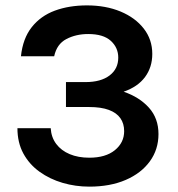

<svg xmlns="http://www.w3.org/2000/svg" viewBox="-20 -682 662 716"><path d="M313.1 14Q261.7 14 213.7 0Q165.7 -14 127.5 -41.5Q89.3 -68.9 67.1 -109.6Q45 -150.3 45 -204H169.1Q171.1 -170 189.7 -145.2Q208.2 -120.5 239.9 -107.2Q271.5 -93.9 313.1 -93.9Q373.8 -93.9 408.4 -122Q443 -150.2 443 -192.9Q443 -221 429 -241.1Q414.9 -261.3 386 -272.1Q357.1 -282.9 312.1 -282.9H226V-375.9H299.1Q356 -375.9 388.5 -400.5Q421 -425.1 421 -467.1Q421 -504.5 393.1 -529.8Q365.2 -555.1 309 -555.1Q263.4 -555.1 227.6 -536.4Q191.8 -517.8 182 -472.1H58.1Q65.1 -538.6 98.3 -580.6Q131.4 -622.6 184.5 -642.3Q237.6 -661.9 304.1 -661.9Q374.6 -661.9 429.6 -639Q484.6 -616 516.2 -575.3Q547.9 -534.6 547.9 -480.9Q547.9 -431.4 520.9 -394.8Q493.8 -358.2 441.1 -340Q499.8 -320 535.4 -280.4Q571 -240.8 571 -182Q571 -124.6 538.8 -80.3Q506.6 -36 448.7 -11Q390.7 14 313.1 14Z"/></svg>

Font: Karla
Style: Regular
Weight: 400
Designer: Jonathan Pinhorn
Version: Version 2.004;gftools[0.9.33]